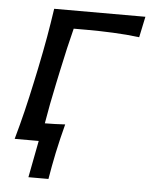

<svg xmlns="http://www.w3.org/2000/svg" viewBox="-48 -537 565 716"><g transform="rotate(5 234.0 -179.0)"><path d="M21.5 0Q37 -55 49.5 -106.5Q62 -158 75 -219L85.5 -268.5Q99.5 -336 108.8 -388.8Q118 -441.5 126 -496H467.5L451 -418Q403 -424 352.8 -426.2Q302.5 -428.5 255 -428.5H205Q187 -358.5 168 -268.5L157.5 -219Q148.5 -177 141.5 -140.2Q134.5 -103.5 128.5 -67.5Q147 -67.5 166 -68.2Q185 -69 204.5 -70Q197 -42.5 190.8 -15.5Q184.5 11.5 178.5 39Q168 89.5 160 138H85L111.5 0Z"/></g></svg>

Font: Commissioner Flair
Style: Italic
Weight: 400
Italic angle: -12°
Designer: Kostas Bartsokas
Foundry: Kostas Bartsokas
Version: Version 1.000; ttfautohint (v1.8.3)